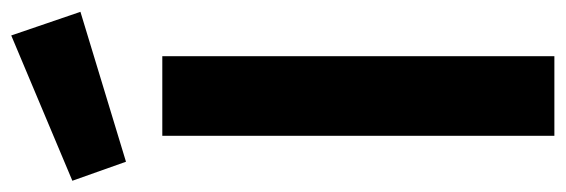

<svg xmlns="http://www.w3.org/2000/svg" viewBox="-348 -638 982 333"><g transform="rotate(-90 142.5 -471.0)"><path d="M74 -680H212V0H74ZM-4 -836 248 -942 289 -822 29 -743Z"/></g></svg>

Font: Cairo
Style: Bold
Weight: 700
Designer: Mohamed Gaber
Foundry: Kief Type Foundry
Version: Version 2.100